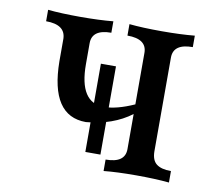

<svg xmlns="http://www.w3.org/2000/svg" viewBox="-60 -544 681 613"><g transform="rotate(10 280.5 -238.0)"><path d="M524.4 0Q479 -4.4 417.5 -4.4Q355.5 -4.4 312.5 0V-37.1Q375.5 -37.1 375.5 -82V-195.8Q316.4 -151.4 229.5 -144Q114.7 -144 112.8 -320.3V-394Q111.3 -439 48.8 -439V-476.1Q91.3 -471.7 153.3 -471.7Q215.3 -471.7 260.3 -476.1V-439Q197.8 -439 197.8 -394V-326.2Q197.8 -201.7 277.8 -201.7Q318.8 -201.7 375.5 -227.1V-394Q375.5 -439 312.5 -439V-476.1Q355.5 -471.7 417.5 -471.7Q479 -471.7 524.4 -476.1V-439Q461.4 -439 461.4 -394V-90.8Q461.4 -61.5 477.1 -49.3Q492.7 -37.1 524.4 -37.1ZM293.5 -162.6H244.6V-335.9H293.5ZM293.5 -49.8H244.6V-223.1H293.5Z"/></g></svg>

Font: Kelvinch
Style: Regular
Weight: 400
Designer: Paul James MIller
Foundry: High-Logic / Made with FontCreator
Version: Version 3.30 September 23, 2016